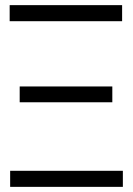

<svg xmlns="http://www.w3.org/2000/svg" viewBox="-20 -727 518 747"><path d="M19.5 -62.5H458V0H19.5ZM56.6 -390.6H417V-329.1H56.6ZM17.6 -707H455.1V-644.5H17.6Z"/></svg>

Font: Pretendard Light
Style: Regular
Weight: 300
Designer: Base glyphs from Inter by Rasmus Andersson; Hangeul glyphs from Noto Sans CJK(Source Han Sans) by Jang Soo-young and Kan
Foundry: Kil Hyung-jin
Version: Version 1.309